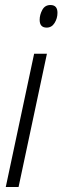

<svg xmlns="http://www.w3.org/2000/svg" viewBox="-20 -745 249 765"><path d="M166 -635Q138 -635 138 -666Q138 -686 148.5 -705.5Q159 -725 181 -725Q209 -725 209 -694Q209 -672 197.5 -653.5Q186 -635 166 -635ZM3 0 116 -531H167L54 0Z"/></svg>

Font: Noto Sans ExtraCondensed Light
Style: Italic
Weight: 300
Width: 2
Italic angle: -12°
Designer: Monotype Design Team
Foundry: Monotype Imaging Inc.
Version: Version 2.013; ttfautohint (v1.8.4.7-5d5b)